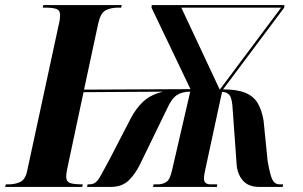

<svg xmlns="http://www.w3.org/2000/svg" viewBox="-41 -734 1190 754"><path d="M-21 0 -18 -10H-7Q19 -10 39.5 -20Q60 -30 67 -69L189 -634Q193 -650 194 -659.5Q195 -669 195 -674Q195 -694 180 -699Q165 -704 139 -704H127L129 -714H437L435 -704H422Q394 -704 374 -693.5Q354 -683 345 -643L289 -382L707 -384L554 -704L555 -714H1076L1075 -704L835 -383Q890 -383 922.5 -369.5Q955 -356 971 -329Q987 -302 994 -261L1010 -102Q1020 -44 1029.5 -27Q1039 -10 1056 -10H1071L1069 0H976Q934 0 912 -26Q890 -52 888 -92L873 -301Q871 -346 861 -359.5Q851 -373 831 -373L766 -72Q763 -58 761.5 -49.5Q760 -41 760 -33Q760 -10 786 -10H812L811 0H560L562 -10H578Q598 -10 612.5 -19.5Q627 -29 635 -67L706 -374Q674 -374 653.5 -360.5Q633 -347 615 -307L511 -93Q491 -51 464.5 -25.5Q438 0 395 0H301L303 -10H308Q324 -10 333.5 -17Q343 -24 354 -43.5Q365 -63 386 -102L473 -270Q494 -310 522.5 -336Q551 -362 598 -374L287 -372L227 -90Q223 -72 221 -60.5Q219 -49 219 -40Q219 -22 232.5 -16Q246 -10 284 -10L282 0ZM822 -382 1063 -704H671Z"/></svg>

Font: Noto Serif Display ExtraCondensed ExtraBold
Style: Italic
Weight: 800
Width: 2
Italic angle: -12°
Designer: Monotype Design Team
Foundry: Monotype Imaging Inc.
Version: Version 2.009